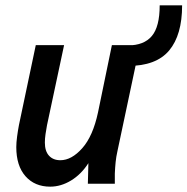

<svg xmlns="http://www.w3.org/2000/svg" viewBox="-20 -688 702 719"><path d="M41 -137Q41 -154 44 -176.5Q47 -199 51 -220L114 -519H220L156 -219Q153 -203 150.5 -186Q148 -169 148 -154Q148 -122 163.5 -105Q179 -88 206 -88Q248 -88 288 -133Q328 -178 347 -267L399 -519H504L420 -123Q415 -101 413 -81Q411 -61 410 -38V0H309L311 -77Q284 -35 246 -12Q208 11 168 11Q110 11 75.5 -28Q41 -67 41 -137ZM459 -518Q519 -518 548.5 -553Q578 -588 578 -668H662Q662 -557 613.5 -499Q565 -441 459 -441Z"/></svg>

Font: Radio Canada Condensed Medium
Style: Italic
Weight: 500
Width: 3
Italic angle: -12°
Designer: Charles Daoud, Etienne Aubert Bonn, Alexandre Saumier Demers, Jacques Le Bailly
Foundry: Radio-Canada
Version: Version 2.104; ttfautohint (v1.8.4.7-5d5b);gftools[0.9.28.de